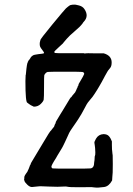

<svg xmlns="http://www.w3.org/2000/svg" viewBox="-20 -802 587 846"><path d="M100 -522 102 -526Q102 -530 103 -530Q104 -530 104 -531V-532L105 -534Q105 -535 105.5 -535Q106 -535 108 -537.5Q110 -540 113 -544.5Q116 -549 115.5 -549Q115 -549 117 -551Q119 -553 119 -553Q119 -553 120 -554Q121 -555 122 -555.5Q123 -556 125.5 -558Q128 -560 137.5 -561.5Q147 -563 150 -563.5Q153 -564 163 -565Q173 -566 174 -568Q175 -571 167 -581Q159 -591 157 -596Q155 -601 155 -608Q155 -615 156.5 -619.5Q158 -624 158 -625Q156 -628 210.5 -694Q265 -760 270.5 -765Q276 -770 280 -773Q284 -776 287 -778Q290 -780 290 -779.5Q290 -779 295 -780.5Q300 -782 301 -781.5Q302 -781 306 -781.5Q310 -782 315 -781Q320 -780 328 -778Q344 -774 352 -762Q373 -731 349 -706Q346 -703 344 -699Q333 -684 311 -666Q284 -643 274.5 -631.5Q265 -620 262.5 -617.5Q260 -615 260 -614.5Q260 -614 258.5 -612.5Q257 -611 257 -610.5Q257 -610 238 -593Q219 -576 219 -573Q219 -570 223 -568.5Q227 -567 288 -567.5Q349 -568 349 -567.5Q349 -567 352.5 -566.5Q356 -566 357.5 -567Q359 -568 398 -567H437Q472 -557 472 -527Q472 -510 465 -502Q458 -494 456.5 -491.5Q455 -489 453 -486Q451 -483 448.5 -478Q446 -473 442 -466.5Q438 -460 436.5 -456Q435 -452 427 -438.5Q419 -425 415.5 -418.5Q412 -412 408 -406Q404 -400 397.5 -389.5Q391 -379 387.5 -375Q384 -371 377.5 -363Q371 -355 367 -350Q363 -345 353.5 -326.5Q344 -308 338.5 -299Q333 -290 331 -287Q326 -278 314.5 -261.5Q303 -245 299 -239Q295 -233 290 -225.5Q285 -218 278.5 -202.5Q272 -187 266.5 -176.5Q261 -166 260.5 -164Q260 -162 257 -157Q254 -152 252 -148Q250 -144 242 -131.5Q234 -119 232 -115Q230 -111 227 -106Q205 -72 206.5 -66.5Q208 -61 211.5 -60Q215 -59 294.5 -59Q374 -59 379 -60Q395 -62 395 -87Q396 -96 396.5 -97Q397 -98 397 -106Q397 -114 398.5 -116Q400 -118 400 -130.5Q400 -143 399 -150Q398 -157 397.5 -162.5Q397 -168 396 -172.5Q395 -177 403 -191Q414 -210 436 -211Q452 -211 460 -202Q468 -193 473 -179V-163Q473 -146 473.5 -144Q474 -142 474.5 -135Q475 -128 475.5 -124.5Q476 -121 476.5 -118Q477 -115 477 -79.5Q477 -44 476.5 -42Q476 -40 475 -23L474 -7Q460 19 439 22Q411 26 396.5 24Q382 22 377.5 22.5Q373 23 329 23Q285 23 278.5 21Q272 19 260 20Q248 21 233 21Q218 21 213.5 20.5Q209 20 194.5 20Q180 20 168 19Q156 18 146.5 19.5Q137 21 131.5 21Q126 21 122 22Q112 23 100.5 12Q89 1 87.5 -5.5Q86 -12 86 -12L87 -15Q87 -25 87.5 -24.5Q88 -24 89 -27.5Q90 -31 90.5 -31Q91 -31 92.5 -33.5Q94 -36 94 -36Q94 -36 95 -37.5Q96 -39 99 -43Q102 -47 103 -51L106 -57L111 -70Q110 -70 113 -74.5Q116 -79 115 -79.5Q114 -80 127.5 -102Q141 -124 171 -174.5Q201 -225 202.5 -225Q204 -225 206.5 -229Q209 -233 209.5 -233Q210 -233 211.5 -235.5Q213 -238 216 -241Q219 -244 218.5 -244.5Q218 -245 219.5 -247.5Q221 -250 221 -251.5Q221 -253 224 -257.5Q227 -262 225 -262Q224 -262 232.5 -276Q241 -290 246 -298.5Q251 -307 255 -313Q259 -319 275 -346Q291 -373 292 -373Q293 -372 296 -376.5Q299 -381 299 -381L311 -395Q311 -395 312.5 -398Q314 -401 314 -401L316 -405Q316 -405 317 -407.5Q318 -410 318 -410.5Q318 -411 320 -414Q322 -417 321.5 -418Q321 -419 324 -423.5Q327 -428 326 -429Q325 -430 329 -436Q350 -471 351 -476Q351 -484 342 -485Q337 -486 266 -486Q195 -486 190 -485Q185 -484 180.5 -479Q176 -474 175 -470Q174 -466 174 -418.5Q174 -371 172.5 -363Q171 -355 159 -343.5Q147 -332 129 -332Q113 -339 107.5 -344Q102 -349 101 -349Q92 -349 92 -445L93 -471Q94 -471 94.5 -479.5Q95 -488 96.5 -499.5Q98 -511 98.5 -514Q99 -517 99.5 -518.5Q100 -520 100 -522Z"/></svg>

Font: TT2020 Style E
Style: Regular
Weight: 400
Version: Version 00.2